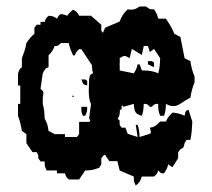

<svg xmlns="http://www.w3.org/2000/svg" viewBox="-20 -574 660 597"><path d="M207 -544C199 -537 195 -534 189 -525C182 -528 175 -530 171 -530C166 -530 163 -527 157 -516C146 -524 143 -524 131 -525C121 -515 123 -517 119 -506H106V-497H94L87 -488V-469C76 -460 71 -453 62 -440C59 -420 54 -410 48 -393V-365C41 -359 42 -361 36 -346V-308H43V-251H36V-214C42 -197 45 -186 48 -167L62 -157V-129L81 -101H94L99 -91V-82L106 -72H119C119 -55 119 -58 125 -44H157V-35H182C186 -24 184 -25 194 -16H226L245 -44C261 -44 274 -46 289 -53L295 -63V-82L302 -91C304 -92 305 -92 307 -93V-92L320 -73H345L352 -44L396 -25C396 -8 396 -11 402 3C413 -6 415 -8 421 -25H459C469 -34 468 -33 472 -44C481 -35 479 -35 490 -35C497 -46 500 -50 503 -63L516 -54L534 -82V-101L541 -110C551 -115 551 -114 554 -129L560 -139H572C576 -158 577 -175 578 -196L566 -233C556 -228 557 -229 554 -214C541 -220 530 -223 516 -224C507 -213 502 -211 496 -196H478C465 -183 461 -179 446 -177C450 -158 451 -165 446 -158L414 -148C413 -166 413 -170 408 -186H402L408 -148L377 -158L370 -177H358L352 -186C352 -203 353 -199 346 -204V-205C352 -214 352 -217 353 -233H358C358 -241 358 -244 359 -247L364 -242L396 -251C398 -223 402 -220 421 -214C426 -230 426 -232 427 -251C438 -251 437 -251 446 -242H452C461 -251 461 -251 472 -251C472 -232 472 -230 478 -214H490C495 -230 495 -232 496 -251C505 -246 512 -244 519 -244C538 -244 550 -261 572 -270C575 -289 578 -301 585 -318V-336C578 -353 575 -364 572 -384L554 -393L541 -459L522 -469C515 -488 506 -500 496 -516H472C469 -529 466 -534 459 -545C446 -545 445 -545 434 -554H414C403 -546 397 -544 388 -544C385 -544 381 -544 377 -545C364 -532 359 -525 352 -507L307 -488L300 -472L295 -478V-497L263 -525H226C219 -538 218 -538 207 -544ZM169 -440H194C197 -424 201 -416 207 -402H213C217 -413 216 -411 226 -421H233L266 -371V-368C266 -362 267 -355 269 -346C259 -341 260 -342 257 -327C257 -316 256 -305 256 -294C256 -278 257 -262 263 -251L257 -205L261 -200L258 -195H226V-157L219 -148H182V-157H150L131 -167C128 -186 127 -190 119 -205C118 -224 118 -232 113 -251V-270C114 -278 115 -282 115 -285C115 -290 113 -291 106 -298L113 -346C121 -360 120 -361 131 -365V-402C140 -411 144 -416 150 -431C161 -431 160 -431 169 -440ZM233 -242C233 -225 232 -228 238 -214H245C251 -228 251 -225 251 -242ZM205 -276C205 -275 204 -275 204 -275C204 -274 206 -273 207 -273H209C212 -277 206 -277 205 -276ZM233 -327C239 -311 238 -312 251 -308C251 -326 253 -321 245 -327ZM427 -431H440L446 -412L459 -422L478 -393C477 -373 477 -364 472 -346C455 -354 439 -355 421 -355L414 -374H408C405 -361 403 -357 396 -346L352 -355C353 -362 352 -367 352 -373C352 -379 353 -385 352 -393C360 -398 363 -400 367 -400C371 -400 375 -398 383 -393L390 -422L421 -403ZM440 -384V-374L459 -365V-375C459 -381 458 -380 452 -384Z"/></svg>

Font: GNUTypewriter
Style: Standard
Weight: 400
Version: Version 001.000